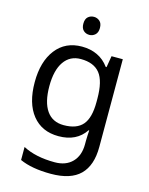

<svg xmlns="http://www.w3.org/2000/svg" viewBox="-140 -824 896 1152"><g transform="rotate(15 307.5 -248.5)"><path d="M275 -546Q328 -546 370.5 -526Q413 -506 443 -465H448L460 -536H530V9Q530 124 471.5 182Q413 240 290 240Q172 240 97 206V125Q176 167 295 167Q364 167 403.5 126.5Q443 86 443 16V-5Q443 -17 444 -39.5Q445 -62 446 -71H442Q388 10 276 10Q172 10 113.5 -63Q55 -136 55 -267Q55 -395 113.5 -470.5Q172 -546 275 -546ZM287 -472Q220 -472 183 -418.5Q146 -365 146 -266Q146 -167 182.5 -114.5Q219 -62 289 -62Q370 -62 407 -105.5Q444 -149 444 -246V-267Q444 -377 406 -424.5Q368 -472 287 -472ZM298 -737Q318 -737 333.5 -723.5Q349 -710 349 -681Q349 -653 333.5 -639Q318 -625 298 -625Q276 -625 261 -639Q246 -653 246 -681Q246 -710 261 -723.5Q276 -737 298 -737Z"/></g></svg>

Font: Noto Sans Indic Siyaq Numbers
Style: Regular
Weight: 400
Designer: Monotype Design Team
Foundry: Monotype Imaging Inc.
Version: Version 2.002; ttfautohint (v1.8.4.7-5d5b)